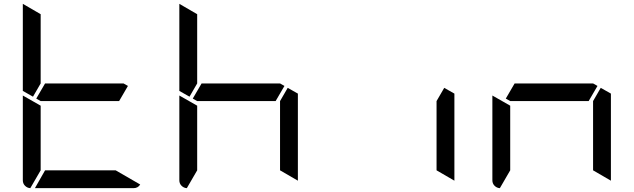

<svg xmlns="http://www.w3.org/2000/svg" viewBox="-20 -981 3304 1001"><path d="M152 -477 99 -507V-959V-961L192 -907V-546ZM647 -533 601 -454H192L169 -467L215 -546H624ZM583 -93 711 -19Q699 0 676 0H162L215 -93ZM138 0Q122 -1 110.5 -12.5Q99 -24 99 -41V-483L192 -430V-93Z M968 -477 915 -507V-959V-961L1008 -907V-546ZM1463 -533 1417 -454H1008L985 -467L1031 -546H1440ZM1480 -523 1533 -493V-41V-39L1440 -93V-454ZM954 0Q938 -1 926.5 -12.5Q915 -24 915 -41V-483L1008 -430V-93Z M2296 -523 2349 -493V-41V-39L2256 -93V-454Z M3095 -533 3049 -454H2640L2617 -467L2663 -546H3072ZM3112 -523 3165 -493V-41V-39L3072 -93V-454ZM2586 0Q2570 -1 2558.5 -12.5Q2547 -24 2547 -41V-483L2640 -430V-93Z"/></svg>

Font: DSEG7 Modern
Style: Regular
Weight: 400
Designer: Keshikan(Twitter:@keshinomi_88pro)
Version: Version 0.46